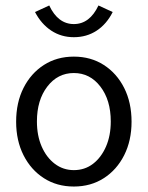

<svg xmlns="http://www.w3.org/2000/svg" viewBox="-20 -674 540 702"><path d="M250 8Q188 8 140.5 -22.5Q93 -53 66 -106.5Q39 -160 39 -229Q39 -299 66 -352.5Q93 -406 140.5 -436.5Q188 -467 250 -467Q312 -467 359.5 -436.5Q407 -406 434 -352.5Q461 -299 461 -229Q461 -160 434 -106.5Q407 -53 359.5 -22.5Q312 8 250 8ZM250 -52Q290 -52 320 -75Q350 -98 367.5 -138Q385 -178 385 -230Q385 -308 347 -357.5Q309 -407 250 -407Q191 -407 153 -357.5Q115 -308 115 -230Q115 -178 132.5 -138Q150 -98 180.5 -75Q211 -52 250 -52ZM340 -654 392 -630Q370 -586 333.5 -562Q297 -538 250 -538Q204 -538 167.5 -562Q131 -586 108 -630L160 -654Q192 -586 250 -586Q308 -586 340 -654Z"/></svg>

Font: Inconsolata Nerd Font Mono
Style: Regular
Weight: 400
Monospace: yes
Designer: Raph Levien, Cyreal, Brenton Simpson
Foundry: Raph Levien, Cyreal, Google
Version: Version 3.000; ttfautohint (v1.8.3);Nerd Fonts 3.0.2